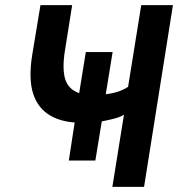

<svg xmlns="http://www.w3.org/2000/svg" viewBox="-20 -725 704 745"><path d="M416 0 461 -280Q447 -271 426 -265.5Q405 -260 380.5 -255Q356 -250 330 -250L378 -273L350 -102H247L273 -271L297 -249Q226 -248 177 -275.5Q128 -303 109 -360.5Q90 -418 105 -512L137 -705H260L230 -516Q223 -464 230 -429.5Q237 -395 261.5 -377Q286 -359 328 -354L284 -344L313 -523H417L389 -351L356 -357Q395 -358 424.5 -365.5Q454 -373 477 -388L528 -705H651L539 0Z"/></svg>

Font: Nunito Sans 7pt Condensed
Style: Bold Italic
Weight: 700
Width: 3
Italic angle: -9°
Designer: Vernon Adams
Foundry: Vernon Adams
Version: Version 3.101;gftools[0.9.27]